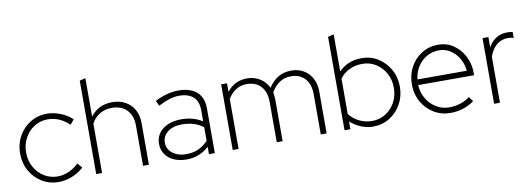

<svg xmlns="http://www.w3.org/2000/svg" viewBox="-57 -1059 3917 1417"><g transform="rotate(-10 1901.5 -350.5)"><path d="M290 10Q222 10 166 -24Q110 -58 77.5 -116Q45 -174 45 -246Q45 -318 77.5 -376Q110 -434 166 -468Q222 -502 290 -502Q340 -502 390.5 -482Q441 -462 479 -427L449 -391Q417 -423 375.5 -441.5Q334 -460 290 -460Q234 -460 188.5 -431.5Q143 -403 116.5 -354.5Q90 -306 90 -246Q90 -186 116.5 -137.5Q143 -89 188.5 -60.5Q234 -32 290 -32Q334 -32 375.5 -51Q417 -70 449 -101L479 -65Q441 -30 390.5 -10Q340 10 290 10Z M572 0V-700L616 -711V-423Q676 -502 779 -502Q835 -502 877.5 -478.5Q920 -455 943.5 -412.5Q967 -370 967 -314V0H923V-302Q923 -376 882 -418.5Q841 -461 769 -461Q719 -461 679 -437.5Q639 -414 616 -370V0Z M1249 10Q1195 10 1154 -8.5Q1113 -27 1090 -60.5Q1067 -94 1067 -138Q1067 -206 1120 -247.5Q1173 -289 1261 -289Q1349 -289 1417 -246V-328Q1417 -396 1380 -429.5Q1343 -463 1274 -463Q1240 -463 1203 -452Q1166 -441 1118 -416L1099 -455Q1146 -479 1189 -490.5Q1232 -502 1275 -502Q1364 -502 1412.5 -459.5Q1461 -417 1461 -336V0H1417V-55Q1383 -24 1341 -7Q1299 10 1249 10ZM1111 -139Q1111 -91 1151 -60Q1191 -29 1252 -29Q1305 -29 1345 -47.5Q1385 -66 1417 -100V-202Q1384 -227 1345 -239Q1306 -251 1256 -251Q1191 -251 1151 -220Q1111 -189 1111 -139Z M1595 0V-492H1639V-428Q1696 -502 1791 -502Q1844 -502 1886 -475.5Q1928 -449 1950 -404Q1981 -452 2023.5 -477Q2066 -502 2121 -502Q2174 -502 2214 -478.5Q2254 -455 2276.5 -412.5Q2299 -370 2299 -314V0H2255V-302Q2255 -376 2217 -418.5Q2179 -461 2111 -461Q2062 -461 2025 -435.5Q1988 -410 1963 -366Q1966 -353 1967.5 -340.5Q1969 -328 1969 -314V0H1925V-302Q1925 -376 1887 -418.5Q1849 -461 1781 -461Q1735 -461 1699.5 -438.5Q1664 -416 1639 -375V0Z M2433 0V-700L2477 -711V-433Q2544 -502 2646 -502Q2715 -503 2770.5 -468.5Q2826 -434 2858.5 -376Q2891 -318 2891 -246Q2891 -175 2858.5 -116.5Q2826 -58 2770.5 -24Q2715 10 2646 10Q2599 10 2555.5 -8.5Q2512 -27 2477 -58V0ZM2646 -32Q2702 -32 2747.5 -60.5Q2793 -89 2819.5 -137.5Q2846 -186 2846 -246Q2846 -306 2819.5 -354.5Q2793 -403 2747.5 -431.5Q2702 -460 2646 -460Q2591 -460 2546.5 -437.5Q2502 -415 2477 -378V-114Q2503 -79 2548 -55.5Q2593 -32 2646 -32Z M3226 10Q3158 10 3102 -24Q3046 -58 3013.5 -116Q2981 -174 2981 -246Q2981 -318 3012.5 -376Q3044 -434 3099 -468Q3154 -502 3222 -502Q3286 -502 3336 -468Q3386 -434 3415.5 -377.5Q3445 -321 3445 -252V-234H3026Q3029 -177 3056 -131.5Q3083 -86 3127.5 -59Q3172 -32 3226 -32Q3268 -32 3309 -45.5Q3350 -59 3379 -82L3405 -47Q3365 -18 3320 -4Q3275 10 3226 10ZM3028 -276H3398Q3393 -327 3369 -368.5Q3345 -410 3307 -435Q3269 -460 3221 -460Q3170 -460 3128.5 -436Q3087 -412 3060.5 -370.5Q3034 -329 3028 -276Z M3554 -1V-493H3598V-415Q3619 -456 3655.5 -479.5Q3692 -503 3738 -503Q3758 -503 3781 -499V-454Q3770 -458 3759 -459.5Q3748 -461 3738 -461Q3689 -461 3653.5 -431.5Q3618 -402 3598 -346V-1Z"/></g></svg>

Font: Red Hat Display
Style: Regular
Weight: 300
Designer: Pentagram, MCKL
Foundry: Pentagram, MCKL
Version: Version 1.023